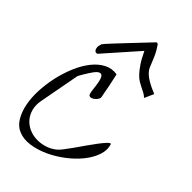

<svg xmlns="http://www.w3.org/2000/svg" viewBox="-303 -1134 1225 1225"><g transform="rotate(45 309.5 -521.5)"><path d="M135.7 -16.6Q95.7 -32.2 70.8 -72.8Q45.9 -113.3 35.2 -167.5Q24.4 -221.7 27.3 -285.2Q30.3 -348.6 44.4 -412.1Q58.6 -475.6 83 -533.2Q107.4 -590.8 140.6 -633.3Q173.8 -675.8 215.3 -697.8Q256.8 -719.7 304.7 -711.9Q306.6 -702.1 312 -678.2Q317.4 -654.3 322.8 -627Q328.1 -599.6 332.5 -575.7Q336.9 -551.8 338.9 -542Q340.8 -531.2 332 -518.6Q323.2 -505.9 311 -498Q298.8 -490.2 287.1 -490.7Q275.4 -491.2 271.5 -507.8Q268.6 -517.6 266.6 -536.1Q264.6 -554.7 261.7 -575.2Q258.8 -595.7 253.9 -613.8Q249 -631.8 240.2 -639.6Q231.4 -647.5 218.3 -642.1Q205.1 -636.7 186.5 -610.4Q180.7 -602.5 172.4 -589.4Q164.1 -576.2 155.8 -562.5Q147.5 -548.8 141.6 -538.1Q135.7 -527.3 135.7 -525.4L85 -253.9Q76.2 -209 85.9 -173.3Q95.7 -137.7 117.2 -112.8Q138.7 -87.9 169.9 -73.7Q201.2 -59.6 235.8 -58.1Q270.5 -56.6 306.2 -66.9Q341.8 -77.1 373 -101.6Q384.8 -110.4 403.8 -134.8Q422.9 -159.2 444.3 -189.9Q465.8 -220.7 489.3 -254.4Q512.7 -288.1 533.2 -314.9Q553.7 -341.8 569.3 -358.4Q585 -375 592.8 -373Q607.4 -330.1 591.3 -282.2Q575.2 -234.4 538.6 -189Q502 -143.6 450.7 -104.5Q399.4 -65.4 343.8 -40Q288.1 -14.6 233.4 -6.8Q178.7 1 135.7 -16.6ZM535.2 -729.5Q520.5 -743.2 505.4 -751Q490.2 -758.8 475.1 -766.1Q460 -773.4 442.9 -783.7Q425.8 -793.9 407.7 -813Q389.6 -832 368.7 -862.8Q347.7 -893.6 324.2 -943.4L125 -717.8Q112.3 -714.8 105.5 -720.7Q98.6 -726.6 96.2 -736.8Q93.8 -747.1 95.2 -757.3Q96.7 -767.6 99.6 -773.4Q100.6 -776.4 99.6 -776.4Q98.6 -776.4 102.1 -781.2Q105.5 -786.1 116.7 -798.8Q127.9 -811.5 154.3 -839.8Q180.7 -868.2 225.1 -915Q269.5 -961.9 338.9 -1035.2Q340.8 -1039.1 347.2 -1037.1Q353.5 -1035.2 355.5 -1032.2Q378.9 -998 390.6 -972.2Q402.3 -946.3 409.7 -926.8Q417 -907.2 424.3 -891.1Q431.6 -875 446.8 -859.9Q461.9 -844.7 488.8 -828.6Q515.6 -812.5 563.5 -793Z"/></g></svg>

Font: Over the Rainbow
Style: Regular
Weight: 400
Designer: Kimberly Geswein
Foundry: Kimberly Geswein
Version: Version 1.002 2010